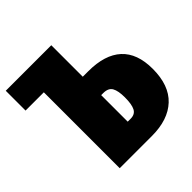

<svg xmlns="http://www.w3.org/2000/svg" viewBox="-184 -842 987 987"><g transform="rotate(-45 310.0 -348.0)"><path d="M372.1 -466.8Q491.7 -466.8 553.5 -410.4Q615.2 -354 615.2 -241.2Q615.2 -121.6 550.5 -60.8Q485.8 0 367.2 0H133.8V-551.8H1V-695.8H332V-466.8ZM353 -140.1Q385.3 -140.1 397.7 -164.1Q410.2 -188 410.2 -238.8Q410.2 -286.6 397 -309.8Q383.8 -333 347.2 -333H332V-140.1Z"/></g></svg>

Font: Fira Sans Compressed Heavy
Style: Regular
Weight: 900
Width: 1
Designer: Carrois Corporate & Edenspiekermann AG
Foundry: Carrois Corporate GbR & Edenspiekermann AG
Version: Version 4.203;PS 004.203;hotconv 1.0.88;makeotf.lib2.5.64775